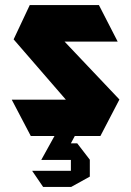

<svg xmlns="http://www.w3.org/2000/svg" viewBox="-20 -539 520 761"><path d="M102 0 27 -143V-144H241L34 -383L98 -519H372L446 -375V-374H236L453 -145V-144L378 0H276V1L261 29H286L336 94V161L262 202H151L108 139V138H261V95H144V94L196 0Z"/></svg>

Font: Foldit Thin
Style: Bold
Weight: 700
Version: Version 1.003